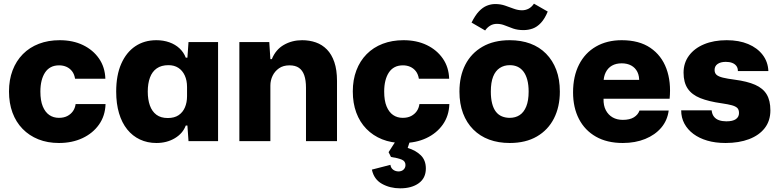

<svg xmlns="http://www.w3.org/2000/svg" viewBox="-20 -769 4245 1046"><path d="M301 10Q239 10 189 -10Q139 -30 103 -67Q67 -104 48 -155.5Q29 -207 29 -271Q29 -334 48.5 -385.5Q68 -437 104.5 -474Q141 -511 192 -530.5Q243 -550 305 -550Q377 -550 432 -523.5Q487 -497 519.5 -450Q552 -403 554 -340H389Q385 -365 372.5 -381Q360 -397 342 -405Q324 -413 302 -413Q276 -413 257 -403Q238 -393 225.5 -374Q213 -355 206.5 -329Q200 -303 200 -270Q200 -221 213 -189.5Q226 -158 248.5 -142.5Q271 -127 301 -127Q328 -127 347 -137Q366 -147 377.5 -163.5Q389 -180 392 -202H555Q553 -138 519.5 -90.5Q486 -43 429.5 -16.5Q373 10 301 10Z M832 10Q783 10 742.5 -9Q702 -28 673 -64Q644 -100 628.5 -152Q613 -204 613 -270Q613 -359 640.5 -421.5Q668 -484 717 -517Q766 -550 832 -550Q870 -550 902.5 -538.5Q935 -527 958 -505.5Q981 -484 992 -455H1001L1007 -540H1168V0H1007L1001 -85H992Q976 -42 932.5 -16Q889 10 832 10ZM894 -126Q930 -126 953 -141.5Q976 -157 987.5 -184Q999 -211 999 -245V-295Q999 -331 986.5 -358Q974 -385 951.5 -399.5Q929 -414 898 -414Q859 -414 834 -396.5Q809 -379 797 -346.5Q785 -314 785 -270Q785 -227 796.5 -194.5Q808 -162 832 -144Q856 -126 894 -126Z M1284 0V-540H1447L1453 -447H1461Q1482 -499 1526.5 -524.5Q1571 -550 1626 -550Q1666 -550 1700.5 -538Q1735 -526 1761 -499.5Q1787 -473 1801.5 -430.5Q1816 -388 1816 -328V0H1647V-291Q1647 -332 1637.5 -359Q1628 -386 1608.5 -399.5Q1589 -413 1557 -413Q1523 -413 1500 -397Q1477 -381 1465 -356Q1453 -331 1453 -303V0Z M2174 10Q2112 10 2062 -10Q2012 -30 1976 -67Q1940 -104 1921 -155.5Q1902 -207 1902 -271Q1902 -334 1921.5 -385.5Q1941 -437 1977.5 -474Q2014 -511 2065 -530.5Q2116 -550 2178 -550Q2250 -550 2305 -523.5Q2360 -497 2392.5 -450Q2425 -403 2427 -340H2262Q2258 -365 2245.5 -381Q2233 -397 2215 -405Q2197 -413 2175 -413Q2149 -413 2130 -403Q2111 -393 2098.5 -374Q2086 -355 2079.5 -329Q2073 -303 2073 -270Q2073 -221 2086 -189.5Q2099 -158 2121.5 -142.5Q2144 -127 2174 -127Q2201 -127 2220 -137Q2239 -147 2250.5 -163.5Q2262 -180 2265 -202H2428Q2426 -138 2392.5 -90.5Q2359 -43 2302.5 -16.5Q2246 10 2174 10ZM2160 257Q2105 257 2061 232.5Q2017 208 2006 155L2107 129Q2109 145 2120.5 154.5Q2132 164 2150 165Q2168 165 2178.5 155Q2189 145 2189 130Q2189 109 2168.5 100.5Q2148 92 2110 86L2097 60L2149 -21H2220L2201 37Q2245 50 2272.5 77Q2300 104 2300 149Q2300 201 2261.5 229Q2223 257 2160 257Z M2757 10Q2695 10 2645 -8.5Q2595 -27 2558.5 -63.5Q2522 -100 2502.5 -152Q2483 -204 2483 -270Q2483 -354 2515 -416.5Q2547 -479 2608.5 -514.5Q2670 -550 2757 -550Q2819 -550 2869 -531.5Q2919 -513 2955 -476.5Q2991 -440 3010.5 -388.5Q3030 -337 3030 -270Q3030 -187 2998 -124Q2966 -61 2905 -25.5Q2844 10 2757 10ZM2757 -127Q2788 -127 2811 -142Q2834 -157 2847 -189Q2860 -221 2860 -270Q2860 -307 2852.5 -334.5Q2845 -362 2831.5 -379.5Q2818 -397 2799.5 -405.5Q2781 -414 2757 -414Q2726 -414 2702.5 -398.5Q2679 -383 2666.5 -351.5Q2654 -320 2654 -270Q2654 -233 2661 -205.5Q2668 -178 2681.5 -160.5Q2695 -143 2714.5 -135Q2734 -127 2757 -127ZM2832 -605Q2800 -605 2775.5 -613.5Q2751 -622 2730.5 -630.5Q2710 -639 2687 -639Q2666 -639 2650 -629Q2634 -619 2623 -603L2549 -646Q2569 -686 2589.5 -707.5Q2610 -729 2632.5 -738Q2655 -747 2678 -747Q2707 -747 2731.5 -738.5Q2756 -730 2779 -721.5Q2802 -713 2824 -713Q2843 -713 2859.5 -721.5Q2876 -730 2889 -749L2964 -706Q2948 -667 2927 -644.5Q2906 -622 2882 -613.5Q2858 -605 2832 -605Z M3373 10Q3287 10 3226.5 -24.5Q3166 -59 3134 -121Q3102 -183 3102 -266Q3102 -353 3134.5 -417Q3167 -481 3227 -515.5Q3287 -550 3367 -550Q3462 -550 3523 -508.5Q3584 -467 3610.5 -395Q3637 -323 3628 -231H3268Q3267 -194 3280.5 -168.5Q3294 -143 3317.5 -129.5Q3341 -116 3373 -116Q3411 -116 3433.5 -130Q3456 -144 3464 -167H3623Q3616 -113 3582.5 -73.5Q3549 -34 3495 -12Q3441 10 3373 10ZM3268 -319 3254 -334H3477L3462 -319Q3464 -354 3452.5 -377Q3441 -400 3419 -412Q3397 -424 3367 -424Q3336 -424 3314 -411.5Q3292 -399 3280 -375Q3268 -351 3268 -319Z M3933 10Q3877 10 3833 -3Q3789 -16 3757.5 -39.5Q3726 -63 3708.5 -95.5Q3691 -128 3691 -168H3857Q3859 -147 3869.5 -133.5Q3880 -120 3897.5 -114Q3915 -108 3937 -108Q3972 -108 3989 -120Q4006 -132 4006 -153Q4006 -172 3996.5 -181Q3987 -190 3967 -195.5Q3947 -201 3913 -206Q3841 -216 3795 -234.5Q3749 -253 3726.5 -286.5Q3704 -320 3704 -373Q3704 -426 3733.5 -466Q3763 -506 3816 -528Q3869 -550 3939 -550Q4006 -550 4056 -529Q4106 -508 4135 -470Q4164 -432 4166 -382H4000Q4000 -399 3991.5 -410Q3983 -421 3968.5 -426.5Q3954 -432 3934 -432Q3906 -432 3889.5 -420.5Q3873 -409 3873 -388Q3873 -371 3883.5 -361.5Q3894 -352 3918.5 -346Q3943 -340 3982 -335Q4051 -326 4094 -307Q4137 -288 4157 -254.5Q4177 -221 4177 -168Q4177 -111 4146.5 -71.5Q4116 -32 4061 -11Q4006 10 3933 10Z"/></svg>

Font: Mona Sans ExtraLight ExtraBold
Style: Regular
Weight: 800
Version: Version 2.000